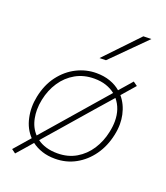

<svg xmlns="http://www.w3.org/2000/svg" viewBox="-150 -882 898 1040"><g transform="rotate(20 298.5 -361.5)"><path d="M60 56 37 39Q58 15 77.5 -7.5L116.5 -52.5Q78.5 -92.5 66 -151Q59.5 -180.5 59.5 -211Q59.5 -241.5 66 -273Q81 -346.5 120.2 -398.2Q159.5 -450 213.5 -477Q267.5 -504 326 -504Q370 -504 405.5 -491.5Q441 -479 467 -456.5Q483 -474.5 499 -493Q514.5 -511 531 -530L555 -513Q521 -474 488 -436Q522 -396 534 -340Q539.5 -314 539.5 -287Q539.5 -255.5 532 -222Q517.5 -154 480.5 -102Q443.5 -50 390 -20.5Q336.5 9 272 9Q230.5 9 196.8 -2.2Q163 -13.5 137.5 -33L99.5 11Q80 33 60 56ZM97 -267Q90.5 -236 90.5 -207Q90.5 -183 95 -160Q104.5 -109.5 136.5 -75.5Q152 -93.5 168.2 -112.2Q184.5 -131 202 -151L365 -339Q387.5 -365 408 -388.5Q428 -411.5 447 -433.5Q424.5 -451.5 394.2 -461.8Q364 -472 326 -472Q265.5 -472 218.2 -445.2Q171 -418.5 140 -372Q109 -325.5 97 -267ZM274 -23Q335 -23 381.8 -50.5Q428.5 -78 458.8 -124.5Q489 -171 501 -228Q508.5 -262.5 508.5 -292.5Q508.5 -364 468 -412.5Q428 -367 386 -319L225 -133.5Q207 -113 190.5 -94Q174 -75 158 -56.5Q179.5 -40.5 208.5 -31.8Q237.5 -23 274 -23ZM313 -586Q360 -635.5 405.5 -683Q450.5 -730 496 -778L542 -779L445.5 -682.5L350 -587Z"/></g></svg>

Font: Heraclito Thin
Style: Italic
Weight: 100
Italic angle: -12°
Designer: Kostas Bartsokas (font) & Cristiano Sobral (main changes)
Foundry: Kostas Bartsokas (font) & Cristiano Sobral (main changes)
Version: Version 1.00;July 8, 2020;FontCreator 13.0.0.2655 64-bit